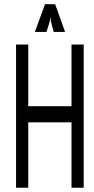

<svg xmlns="http://www.w3.org/2000/svg" viewBox="-20 -886 445 906"><path d="M192.4 -866.2H240.2L287.1 -735.4H233.4L223.6 -771.5Q218.8 -790 218.8 -800.8H216.8Q216.8 -789.1 210.9 -771.5L199.2 -735.4H144.5ZM317.4 -384.8V-675.8H375V0H317.4V-308.6H113.3V0H55.7V-675.8H113.3V-384.8Z"/></svg>

Font: Vancouver Drive
Style: Regular
Weight: 400
Designer: Valery Zaveryaev
Foundry: Cyreal (www.cyreal.org)
Version: Version 1.06